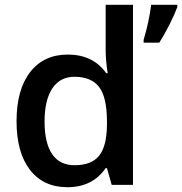

<svg xmlns="http://www.w3.org/2000/svg" viewBox="-20 -780 768 810"><path d="M49.8 0ZM264.2 9.8Q163.1 9.8 106.4 -63.5Q49.8 -136.7 49.8 -269Q49.8 -401.9 107.2 -475.8Q164.6 -549.8 266.1 -549.8Q372.6 -549.8 428.2 -471.2H434.1Q425.8 -529.3 425.8 -563V-759.8H541V0H451.2L431.2 -70.8H425.8Q370.6 9.8 264.2 9.8ZM294.9 -83Q365.7 -83 397.9 -122.8Q430.2 -162.6 431.2 -252V-268.1Q431.2 -370.1 397.9 -413.1Q364.7 -456.1 293.9 -456.1Q233.4 -456.1 200.7 -407Q168 -357.9 168 -267.1Q168 -177.2 199.7 -130.1Q231.4 -83 294.9 -83ZM585.9 -611.8Q608.9 -689 617.7 -759.8H728V-750Q716.8 -719.7 694.8 -676Q672.9 -632.3 651.9 -600.1H585.9Z"/></svg>

Font: Open Sans Semibold
Style: Regular
Weight: 600
Foundry: Ascender Corporation
Version: Version 1.10; ttfautohint (v1.5.65-e2d9)